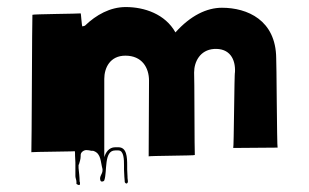

<svg xmlns="http://www.w3.org/2000/svg" viewBox="-20 -531 876 545"><path d="M201 -112C201 -117 202 -119 199 -122C194 -127 185 -117 192 -114V-112C192 -107 193 -101 193 -95V-90C193 -83 194 -77 194 -70V-64V-54V-49V-38V-34V-31C194 -26 197 -20 197 -15V-9C198 -8 206 -3 207 -8V-13C207 -14 206 -15 206 -16C206 -29 204 -43 203 -54V-60V-63C203 -64 204 -64 204 -64C206 -71 209 -79 209 -88V-91C209 -99 218 -105 225 -105C230 -105 235 -104 239 -103H244C245 -103 246 -102 247 -102C267 -94 265 -73 271 -51V-47C271 -37 261 -30 265 -19C266 -14 274 -15 276 -19C285 -44 274 -104 307 -104H316C332 -104 332 -77 332 -61V-50C332 -43 333 -36 333 -29C333 -25 334 -22 334 -17V-15C334 -13 337 -10 339 -10C341 -10 343 -13 343 -15V-17C343 -20 342 -24 342 -26V-29C342 -36 341 -43 341 -50V-61C341 -85 340 -113 316 -113H307C289 -113 280 -98 276 -85V-307C276 -338 292 -373 336 -373C383 -373 403 -339 403 -302C403 -302 402 -86 402 -87C401 -89 534 -89 533 -91C532 -93 532 -324 531 -325C531 -356 548 -389 587 -392C632 -395 649 -363 647 -326C645 -327 644 -110 642 -111L768 -112C766 -112 765 -366 764 -366C763 -474 682 -509 610 -509C567 -509 521 -487 478 -439C449 -491 390 -511 337 -511C293 -511 253 -489 221 -458C219 -457 216 -457 214 -456C212 -455 210 -494 209 -493C207 -492 73 -491 72 -489C71 -488 70 -101 69 -99C69 -100 201 -101 201 -102Z"/></svg>

Font: Hussar Wojna
Style: 3
Weight: 400
Designer: Robert Jablonski
Foundry: Cannot Into Space Fonts
Version: Version 1.01